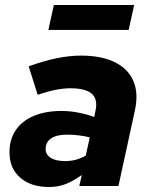

<svg xmlns="http://www.w3.org/2000/svg" viewBox="-20 -746 610 770"><path d="M177 4Q104 4 61 -33.5Q18 -71 18 -135Q18 -187 43 -224Q68 -261 115 -281Q162 -301 227 -301Q260 -301 293.5 -294.5Q327 -288 358 -277L363 -302Q373 -348 348 -370Q323 -392 262 -392Q236 -392 204.5 -386Q173 -380 131 -366L95 -480Q156 -502 207.5 -512.5Q259 -523 305 -523Q387 -523 440.5 -496.5Q494 -470 515 -421Q536 -372 521 -303L455 0H298L308 -44Q271 -18 241 -7Q211 4 177 4ZM241 -100Q264 -100 284.5 -105.5Q305 -111 324 -122L340 -195Q321 -200 297 -203Q273 -206 248 -206Q207 -206 185 -191Q163 -176 163 -148Q163 -126 183.5 -113Q204 -100 241 -100ZM174 -626 196 -726H518L496 -626Z"/></svg>

Font: Red Hat Text
Style: Italic
Weight: 300
Italic angle: -12°
Designer: Pentagram, MCKL
Foundry: Pentagram, MCKL
Version: Version 1.023